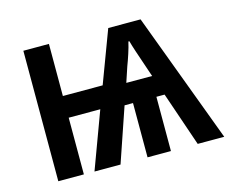

<svg xmlns="http://www.w3.org/2000/svg" viewBox="-82 -655 924 769"><g transform="rotate(-15 380.5 -270.5)"><path d="M557 -541H423L342 -325H177V-541H71V0H177V-235H308L221 0H329L406 -225H441V0H538V-225H572L649 0H759ZM491 -468C497 -445 513 -398 521 -375L543 -310H436L457 -373C467 -399 481 -440 487 -468Z"/></g></svg>

Font: Noto Sans UI SemiCondensed Medium
Style: Regular
Weight: 500
Width: 4
Designer: Monotype Design Team
Foundry: Monotype Imaging Inc.
Version: Version 1.901